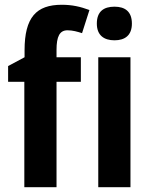

<svg xmlns="http://www.w3.org/2000/svg" viewBox="-20 -785 632 805"><path d="M319 -442V-545H217V-576C217 -632 230 -658 263 -658C285 -658 305 -652 324 -646L355 -743C317 -757 283 -765 239 -765C132 -765 83 -712 83 -574V-545L14 -508V-442H82V0H217V-442ZM460 -757C415 -757 386 -737 386 -686C386 -637 416 -616 460 -616C504 -616 533 -637 533 -686C533 -736 505 -757 460 -757ZM527 -545H392V0H527Z"/></svg>

Font: Noto Sans Display SemiCondensed
Style: Bold
Weight: 700
Width: 4
Designer: Monotype Design Team
Foundry: Monotype Imaging Inc.
Version: Version 1.900